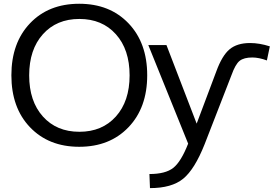

<svg xmlns="http://www.w3.org/2000/svg" viewBox="-20 -762 1473 1012"><path d="M206.1 -147.9Q278.3 -67.4 398.4 -67.4Q518.6 -67.4 590.8 -147.9Q663.1 -228.5 663.1 -364.7Q663.1 -501 590.8 -581.5Q518.6 -662.1 398.4 -662.1Q278.3 -662.1 206.1 -581.5Q133.8 -501 133.8 -364.7Q133.8 -228.5 206.1 -147.9ZM137.7 -91.8Q40 -194.3 40 -365.2Q40 -536.1 138.2 -639.2Q236.3 -742.2 397.5 -742.2Q558.6 -742.2 657.2 -639.2Q755.9 -536.1 755.9 -365.2Q755.9 -194.3 657.2 -91.3Q558.6 11.7 397.5 11.7Q236.3 11.7 137.7 -91.8ZM1016.6 -110.4 1120.1 -385.7Q1150.4 -468.8 1189.9 -502Q1229.5 -535.2 1297.9 -535.2Q1347.7 -535.2 1402.3 -517.6L1386.7 -443.4Q1344.7 -459 1309.6 -459Q1265.6 -459 1243.2 -441.4Q1220.7 -423.8 1200.2 -366.2L1058.6 -2Q1005.9 130.9 945.3 180.2Q884.8 229.5 770.5 229.5L767.6 155.3Q852.5 155.3 893.6 122.6Q934.6 89.8 971.7 -4.9L761.7 -524.4H857.4Z"/></svg>

Font: irohakakuC Regular
Style: Regular
Weight: 400
Designer: [Source Han Sans]
Ryoko NISHIZUKA Ë•øÂ°öÊ∂ºÂ≠ê (kana & ideographs); Paul D. Hunt (Latin, Greek & Cyrillic); Wenlong ZHAN
Version: Version 1.001.20160904